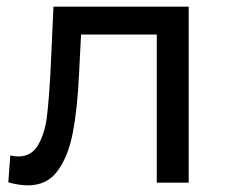

<svg xmlns="http://www.w3.org/2000/svg" viewBox="-20 -550 681 578"><path d="M548 -530H141L132 -334C128.7 -274.7 125 -229 121 -197C117 -165 108.3 -137.3 95 -114C81.7 -90.7 61.7 -79 35 -79C27.7 -79 19.7 -80 11 -82L5 -1C27 5 46.7 8 64 8C102 8 131.7 -6.3 153 -35C174.3 -63.7 189.7 -101.8 199 -149.5C208.3 -197.2 214.7 -256.7 218 -328L224 -446H452V0H548Z"/></svg>

Font: Rookery
Style: Regular
Weight: 400
Designer: Ryan Kimball / Julieta Ulanovsky
Foundry: Motorola Mobility LLC.
Version: Version 1.0